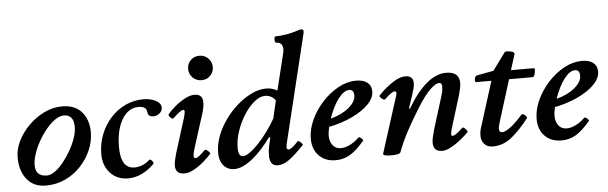

<svg xmlns="http://www.w3.org/2000/svg" viewBox="-48 -888 3364 1063"><g transform="rotate(-5 1634.5 -356.0)"><path d="M169 13Q101 13 63.5 -34Q26 -81 26 -156Q26 -202 49 -248Q72 -294 110.5 -332Q149 -370 197 -393Q245 -416 295 -416Q367 -416 404.5 -372.5Q442 -329 442 -260Q442 -209 421 -160.5Q400 -112 363 -72.5Q326 -33 276.5 -10Q227 13 169 13ZM179 -42Q200 -42 224 -59Q248 -76 271 -104.5Q294 -133 313.5 -167Q333 -201 344.5 -235Q356 -269 356 -297Q356 -365 300 -365Q277 -365 251.5 -347Q226 -329 202 -300Q178 -271 158.5 -236.5Q139 -202 127.5 -167Q116 -132 116 -104Q116 -42 179 -42Z M626 13Q565 13 527 -28Q489 -69 489 -133Q489 -191 509 -242Q529 -293 564.5 -332.5Q600 -372 647 -394Q694 -416 746 -416Q788 -416 816.5 -400.5Q845 -385 845 -361Q845 -343 829.5 -330Q814 -317 795 -317Q774 -317 766 -331Q761 -359 755 -364Q744 -376 717 -376Q660 -376 625 -317.5Q590 -259 590 -164Q590 -44 666 -44Q711 -44 750 -78Q754 -82 760.5 -77.5Q767 -73 771 -65.5Q775 -58 771 -54Q703 13 626 13Z M1079 -493Q1049 -493 1029 -513Q1009 -533 1009 -562Q1009 -590 1028.5 -609.5Q1048 -629 1077 -629Q1106 -629 1126 -609Q1146 -589 1146 -560Q1146 -532 1126.5 -512.5Q1107 -493 1079 -493ZM940 13Q889 13 889 -34Q889 -46 892.5 -63Q896 -80 902 -101L963 -296Q970 -320 969.5 -329Q969 -338 962 -338Q954 -338 939 -326.5Q924 -315 905 -297Q901 -293 894 -297.5Q887 -302 882 -309Q877 -316 880 -321Q895 -340 921 -362Q947 -384 976.5 -400Q1006 -416 1031 -416Q1077 -416 1077 -370Q1077 -345 1065 -306L1010 -133Q998 -97 997.5 -81.5Q997 -66 1007 -66Q1015 -66 1028 -76Q1041 -86 1061 -106Q1064 -110 1072 -105Q1080 -100 1086 -93Q1092 -86 1090 -83Q1072 -63 1046 -40.5Q1020 -18 991.5 -2.5Q963 13 940 13Z M1217 13Q1179 13 1156.5 -13.5Q1134 -40 1134 -85Q1134 -130 1151.5 -176.5Q1169 -223 1199.5 -266Q1230 -309 1268.5 -342.5Q1307 -376 1348.5 -396Q1390 -416 1430 -416Q1463 -416 1491 -399L1537 -586Q1544 -613 1544 -623Q1544 -664 1507 -664Q1502 -664 1500.5 -673Q1499 -682 1500.5 -690.5Q1502 -699 1506 -699Q1535 -699 1569.5 -705Q1604 -711 1632 -721Q1642 -725 1652 -725Q1664 -725 1664 -716Q1664 -711 1663 -703L1521 -119Q1518 -108 1516 -97.5Q1514 -87 1514 -82Q1514 -69 1525 -69Q1542 -69 1578 -110Q1580 -113 1587.5 -108Q1595 -103 1601 -96Q1607 -89 1604 -86Q1548 -28 1517 -7.5Q1486 13 1458 13Q1413 13 1413 -44Q1413 -73 1418.5 -96.5Q1424 -120 1429 -143L1423 -147Q1369 -72 1314.5 -29.5Q1260 13 1217 13ZM1271 -54Q1285 -54 1308.5 -70.5Q1332 -87 1358.5 -115Q1385 -143 1410 -177.5Q1435 -212 1455 -247L1478 -346Q1455 -376 1420 -376Q1391 -376 1360 -350.5Q1329 -325 1302.5 -283.5Q1276 -242 1260 -194Q1244 -146 1244 -101Q1244 -54 1271 -54Z M1780 13Q1722 13 1687 -22.5Q1652 -58 1652 -117Q1652 -169 1676.5 -222Q1701 -275 1741.5 -319Q1782 -363 1831 -389.5Q1880 -416 1929 -416Q1970 -416 1992 -398.5Q2014 -381 2014 -349Q2014 -313 1980.5 -278.5Q1947 -244 1889.5 -216.5Q1832 -189 1759 -174Q1755 -154 1753.5 -145.5Q1752 -137 1752 -128Q1752 -93 1768.5 -72Q1785 -51 1814 -51Q1838 -51 1865 -64.5Q1892 -78 1915 -101Q1919 -104 1925.5 -100Q1932 -96 1937 -89.5Q1942 -83 1939 -81Q1895 -29 1859 -8Q1823 13 1780 13ZM1772 -219Q1834 -235 1873.5 -268Q1913 -301 1913 -335Q1913 -368 1887 -368Q1858 -368 1827 -328Q1796 -288 1772 -219Z M2088 13Q2039 13 2044 -1L2144 -315Q2152 -338 2136 -338Q2121 -338 2081 -299Q2077 -296 2069 -300.5Q2061 -305 2055 -312.5Q2049 -320 2053 -323Q2069 -341 2094.5 -362.5Q2120 -384 2148.5 -400Q2177 -416 2203 -416Q2247 -416 2247 -374Q2247 -361 2242.5 -344Q2238 -327 2231 -306L2208 -237L2213 -235Q2320 -416 2430 -416Q2503 -416 2503 -353Q2503 -339 2499 -322Q2495 -305 2491 -289L2441 -127Q2430 -94 2428.5 -79.5Q2427 -65 2436 -65Q2451 -65 2492 -104Q2496 -108 2503.5 -102.5Q2511 -97 2516.5 -89.5Q2522 -82 2520 -79Q2503 -61 2476.5 -39.5Q2450 -18 2421.5 -2.5Q2393 13 2372 13Q2322 13 2322 -36Q2322 -49 2326 -67Q2330 -85 2336 -107L2391 -284Q2399 -309 2400.5 -321.5Q2402 -334 2402 -343Q2402 -363 2387 -363Q2367 -363 2335.5 -332.5Q2304 -302 2264 -238Q2224 -174 2192.5 -115.5Q2161 -57 2140 0Q2135 13 2088 13Z M2652 13Q2623 13 2606 -5.5Q2589 -24 2589 -52Q2589 -61 2590 -69.5Q2591 -78 2593 -86L2676 -350H2592Q2586 -350 2585 -358.5Q2584 -367 2588 -376.5Q2592 -386 2601 -387L2692 -404L2763 -501Q2766 -505 2779 -504.5Q2792 -504 2804.5 -500Q2817 -496 2817 -488L2789 -399H2916Q2922 -399 2921 -386.5Q2920 -374 2916 -362Q2912 -350 2906 -350H2774L2701 -115Q2698 -104 2696 -96Q2694 -88 2694 -82Q2694 -61 2711 -61Q2727 -61 2756 -82Q2785 -103 2826 -149Q2829 -153 2837 -149Q2845 -145 2850.5 -138Q2856 -131 2853 -125Q2808 -67 2760 -27Q2712 13 2652 13Z M3035 13Q2977 13 2942 -22.5Q2907 -58 2907 -117Q2907 -169 2931.5 -222Q2956 -275 2996.5 -319Q3037 -363 3086 -389.5Q3135 -416 3184 -416Q3225 -416 3247 -398.5Q3269 -381 3269 -349Q3269 -313 3235.5 -278.5Q3202 -244 3144.5 -216.5Q3087 -189 3014 -174Q3010 -154 3008.5 -145.5Q3007 -137 3007 -128Q3007 -93 3023.5 -72Q3040 -51 3069 -51Q3093 -51 3120 -64.5Q3147 -78 3170 -101Q3174 -104 3180.5 -100Q3187 -96 3192 -89.5Q3197 -83 3194 -81Q3150 -29 3114 -8Q3078 13 3035 13ZM3027 -219Q3089 -235 3128.5 -268Q3168 -301 3168 -335Q3168 -368 3142 -368Q3113 -368 3082 -328Q3051 -288 3027 -219Z"/></g></svg>

Font: Junicode SmExp
Style: Bold Italic
Weight: 700
Width: 6
Italic angle: -11°
Designer: Peter S. Baker
Version: Version 2.205; ttfautohint (v1.8.4)